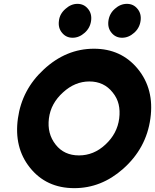

<svg xmlns="http://www.w3.org/2000/svg" viewBox="-20 -965 805 997"><path d="M382 -945Q349 -945 320 -919Q290 -893 286 -857Q281 -820 302 -795Q323 -769 357 -769Q391 -769 420 -795Q448 -820 453 -857Q458 -894 437 -919Q416 -945 382 -945ZM639 -945Q605 -945 576 -919Q548 -894 543 -857Q538 -820 559 -795Q580 -769 614 -769Q648 -769 677 -795Q705 -820 710 -857Q715 -894 694 -919Q673 -945 639 -945ZM444 -542Q520 -542 565 -485Q588 -457 596 -423.5Q604 -390 599 -350Q589 -271 527 -214Q467 -158 390 -158Q313 -158 269 -214Q224 -271 234 -350Q239 -390 257.5 -423.5Q276 -457 307 -485Q369 -542 444 -542ZM468 -712Q323 -712 207 -604Q94 -500 73 -350Q52 -199 135 -95Q220 12 366 12Q506 12 619 -88Q740 -195 761 -350Q782 -502 695 -608Q609 -712 468 -712Z"/></svg>

Font: Unageo
Style: Black-Italic
Weight: 900
Designer: Richard Sepsi
Foundry: Richard Sepsi
Version: Version 2.000